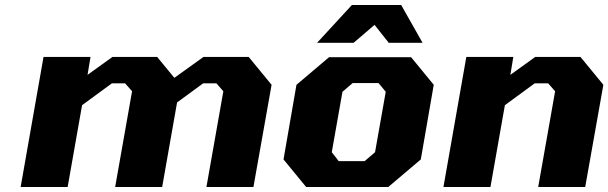

<svg xmlns="http://www.w3.org/2000/svg" viewBox="-20 -752 2446 772"><path d="M63 0 155 -523H344L332 -451L432 -523H612L681 -439L798 -523H980L1072 -411L999 0H810L878 -385L850 -417H797L692 -340L632 0H443L511 -385L483 -417H430L310 -329L252 0Z M1255 -580 1395 -732H1593L1679 -580H1543L1486 -652L1402 -580ZM1211 0 1120 -111 1172 -411 1303 -522H1633L1724 -411L1672 -111L1541 0ZM1342 -104H1446L1488 -140L1531 -383L1502 -418H1398L1357 -383L1314 -140Z M1763 0 1855 -523H2044L2032 -451L2132 -523H2314L2406 -411L2333 0H2144L2212 -385L2184 -417H2130L2010 -329L1952 0Z"/></svg>

Font: Tomorrow
Style: Bold Italic
Weight: 700
Italic angle: -10°
Designer: Tony de Marco, Monica Rizzolli
Foundry: Just in Type
Version: Version 2.002